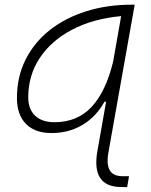

<svg xmlns="http://www.w3.org/2000/svg" viewBox="-20 -542 626 797"><path d="M193.8 10.3Q125 10.3 87.6 -27.8Q50.3 -65.9 50.3 -135.3Q50.3 -223.1 86.2 -294.7Q122.1 -366.2 186.5 -417Q251 -467.8 337.6 -495.1Q424.3 -522.5 525.9 -522.5H539.1L429.7 92.8Q419.4 151.9 443.4 174.8Q459 189.5 488.3 189.5H515.6L507.8 234.4H483.9Q357.9 234.4 384.3 85L420.4 -119.6H413.6Q378.9 -57.1 322.3 -23.4Q265.6 10.3 193.8 10.3ZM482.9 -475.1Q366.2 -464.4 279.5 -418.9Q192.9 -373.5 145 -301.3Q97.2 -229 97.2 -137.7Q97.2 -88.9 125.7 -61.8Q154.3 -34.7 206.1 -34.7Q300.8 -34.7 360.1 -98.1Q419.4 -161.6 449.7 -286.6Z"/></svg>

Font: Cascadia Code ExtraLight
Style: Italic
Weight: 200
Italic angle: -10°
Monospace: yes
Designer: Aaron Bell
Foundry: Saja Typeworks
Version: Version 2404.023; ttfautohint (v1.8.4)